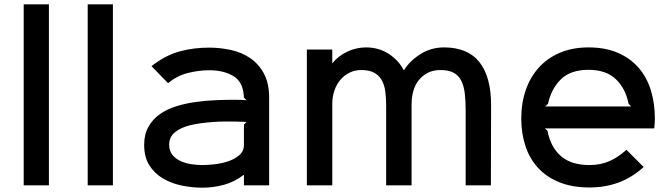

<svg xmlns="http://www.w3.org/2000/svg" viewBox="-20 -860 3114 891"><path d="M207 0H90V-840H207Z M504 0H387V-840H504Z M1229 -406V0H1112V-48H1110Q1069 -16 1019.5 -2.5Q970 11 919 11Q871 11 823 1Q775 -9 736 -32Q697 -55 673 -93Q649 -131 649 -188Q649 -237 669 -272Q689 -307 721.5 -330Q754 -353 797 -366.5Q840 -380 886.5 -386.5Q933 -393 979 -395Q1025 -397 1065 -397Q1077 -397 1096 -396.5Q1115 -396 1124 -395L1112 -407Q1111 -409 1111.5 -413.5Q1112 -418 1111 -419Q1106 -482 1061.5 -508Q1017 -534 951 -534Q903 -534 852.5 -521.5Q802 -509 760 -474L683 -553Q747 -603 812 -621Q877 -639 951 -639Q1002 -639 1052 -628Q1102 -617 1141.5 -590Q1181 -563 1205 -518Q1229 -473 1229 -406ZM1124 -294Q1116 -294 1098.5 -295Q1081 -296 1070 -296Q1048 -296 1022.5 -296Q997 -296 970 -294Q943 -292 915.5 -288.5Q888 -285 863 -279Q818 -268 791.5 -246Q765 -224 765 -188Q765 -160 780 -141.5Q795 -123 818 -112.5Q841 -102 868 -98Q895 -94 919 -94Q941 -94 974 -97.5Q1007 -101 1037.5 -111Q1068 -121 1090 -139.5Q1112 -158 1112 -188V-282Z M2259 -372 2258 0H2141V-349Q2141 -391 2137 -425.5Q2133 -460 2121 -484.5Q2109 -509 2086 -522Q2063 -535 2024 -535Q1990 -535 1965 -522Q1940 -509 1923 -487.5Q1906 -466 1898 -437Q1890 -408 1890 -377V0H1772V-372Q1772 -409 1767.5 -439Q1763 -469 1750 -490.5Q1737 -512 1714.5 -523.5Q1692 -535 1656 -535Q1627 -535 1602.5 -523Q1578 -511 1560 -490Q1542 -469 1532 -440Q1522 -411 1522 -376V0H1404V-630H1522V-567H1523Q1549 -600 1591 -620Q1633 -640 1678 -640Q1738 -640 1784 -610Q1830 -580 1853 -535Q1855 -535 1855 -535Q1884 -580 1933 -610Q1982 -640 2040 -640Q2151 -640 2205 -571.5Q2259 -503 2259 -372Z M3019 -310Q3019 -288 3016 -264H2509L2521 -252Q2535 -178 2582.5 -136Q2630 -94 2716 -94Q2766 -94 2807.5 -112Q2849 -130 2887 -165L2967 -85Q2913 -36 2850.5 -13Q2788 10 2716 10Q2635 10 2575 -14.5Q2515 -39 2476 -82Q2437 -125 2418 -183.5Q2399 -242 2399 -310Q2399 -382 2420 -442.5Q2441 -503 2481 -547Q2521 -591 2579 -615.5Q2637 -640 2711 -640Q2789 -640 2847 -615Q2905 -590 2943.5 -545.5Q2982 -501 3000.5 -440.5Q3019 -380 3019 -310ZM2909 -366 2897 -378Q2883 -450 2837.5 -493Q2792 -536 2711 -536Q2628 -536 2583 -492Q2538 -448 2523 -378L2510 -366Z"/></svg>

Font: Sinkin Sans 500 Medium
Style: 500 Medium
Weight: 500
Designer: Keith Bates
Foundry: K-Type
Version: Sinkin Sans (version 1.0)  by Keith Bates   •   © 2014   www